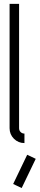

<svg xmlns="http://www.w3.org/2000/svg" viewBox="-20 -734 203 985"><path d="M91.2 230.7 47.5 209.9 119.5 60 163.3 80.8ZM105.4 0Q73.7 0 51.4 -22.3Q29.2 -44.6 29.2 -76.2V-714.3H77.9V-76.2Q77.9 -64.6 85.8 -56.6Q93.7 -48.7 105.4 -48.7Z"/></svg>

Font: Marapfhont
Style: Book
Weight: 400
Version: Version 0.15